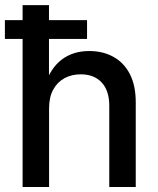

<svg xmlns="http://www.w3.org/2000/svg" viewBox="-23 -748 631 768"><path d="M173.3 -314.5V0H67.4V-727.5H172.9V-403.8H154.8Q179.2 -476.1 224.4 -510Q269.5 -543.9 334 -543.9Q388.7 -543.9 430.9 -520.5Q473.1 -497.1 496.6 -451.4Q520 -405.8 520 -338.4V0H414.1V-325.2Q414.1 -385.3 383.8 -418Q353.5 -450.7 299.8 -450.7Q263.7 -450.7 235.1 -435.3Q206.5 -419.9 189.9 -389.6Q173.3 -359.4 173.3 -314.5ZM-3.4 -592.3V-667.5H325.2V-592.3Z"/></svg>

Font: Inter 20pt Medium
Style: Regular
Weight: 500
Version: Version 4.001;git-66647c0bb